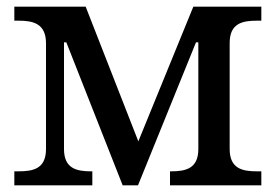

<svg xmlns="http://www.w3.org/2000/svg" viewBox="-20 -556 827 576"><path d="M23 0H257V-42H254C210 -42 172 -50 172 -109V-429H179L348 0H394L568 -429H575V-109C575 -50 537 -42 493 -42H490V0H764V-42H751C707 -42 669 -50 669 -109V-427C669 -486 707 -494 751 -494H764V-536H560L395 -132L237 -536H23V-494H36C80 -494 118 -485 118 -426V-109C118 -50 80 -42 36 -42H23Z"/></svg>

Font: Noto Serif Thai
Style: Regular
Weight: 400
Designer: Monotype Design Team
Foundry: Monotype Imaging Inc.
Version: Version 1.901